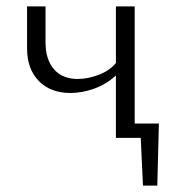

<svg xmlns="http://www.w3.org/2000/svg" viewBox="-20 -433 545 603"><path d="M474 150H429L422 0H344V-196Q315 -169 277 -155Q239 -141 201 -141Q139 -141 102 -178.5Q65 -216 65 -281V-413H123V-300Q123 -246 149.5 -215.5Q176 -185 224 -185Q256 -185 290 -198Q324 -211 344 -235V-413H403V-45H479Z"/></svg>

Font: Ysabeau Infant Semilight
Style: Regular
Weight: 300
Designer: Christian Thalmann (Catharsis Fonts)
Version: Version 0.003